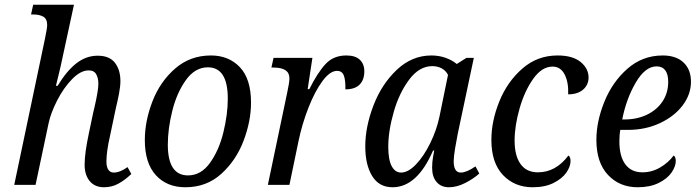

<svg xmlns="http://www.w3.org/2000/svg" viewBox="-20 -780 2941 810"><path d="M337 -85Q337 -134 355 -218L373 -304L378 -325Q395 -398 395 -427Q395 -450 386 -466.5Q377 -483 354 -483Q320 -483 284 -446Q248 -409 221 -356Q194 -303 185 -260L130 0H40L170 -618Q179 -662 179 -674Q179 -700 163 -709.5Q147 -719 119 -719H111L120 -760H292L252 -575Q237 -501 216 -418H223Q262 -482 303 -513.5Q344 -545 392 -545Q442 -545 465 -515Q488 -485 488 -438Q488 -416 482 -384.5Q476 -353 469 -325L444 -206Q429 -141 429 -98Q429 -76 437 -64Q445 -52 460 -52Q486 -52 518 -75L534 -46Q508 -21 480 -5.5Q452 10 419 10Q380 10 358.5 -16Q337 -42 337 -85Z M591 -189Q591 -269 623 -352Q655 -435 718.5 -490.5Q782 -546 870 -546Q945 -546 992 -496.5Q1039 -447 1039 -347Q1039 -269 1007.5 -186Q976 -103 913.5 -46.5Q851 10 762 10Q684 10 637.5 -41Q591 -92 591 -189ZM941 -364Q941 -496 857 -496Q803 -496 764.5 -442.5Q726 -389 707 -313Q688 -237 688 -170Q688 -40 773 -40Q828 -40 866 -93Q904 -146 922.5 -222Q941 -298 941 -364Z M1192 -391Q1201 -432 1201 -450Q1201 -495 1134 -495H1125L1134 -536H1298L1278 -404H1285Q1320 -474 1353.5 -510Q1387 -546 1441 -546Q1479 -546 1498 -528Q1517 -510 1517 -479Q1517 -443 1497 -423Q1477 -403 1437 -403Q1438 -442 1430.5 -461.5Q1423 -481 1402 -481Q1372 -481 1340 -437.5Q1308 -394 1281 -325Q1254 -256 1239 -183L1201 0H1110Z M1521 -162Q1521 -245 1555.5 -335Q1590 -425 1654 -485.5Q1718 -546 1800 -546Q1832 -546 1860 -536Q1888 -526 1907 -510L1948 -536H1979L1911 -215Q1906 -191 1900 -154.5Q1894 -118 1894 -100Q1894 -52 1924 -52Q1948 -52 1986 -78L2002 -48Q1978 -26 1942.5 -8Q1907 10 1874 10Q1841 10 1822 -12Q1803 -34 1803 -72Q1803 -97 1807 -118.5Q1811 -140 1812 -145H1807Q1740 10 1636 10Q1579 10 1550 -37.5Q1521 -85 1521 -162ZM1834 -288 1870 -464Q1861 -482 1843.5 -491.5Q1826 -501 1804 -501Q1749 -501 1706.5 -444.5Q1664 -388 1641 -307.5Q1618 -227 1618 -161Q1618 -106 1632.5 -79Q1647 -52 1672 -52Q1702 -52 1735 -86.5Q1768 -121 1795 -176Q1822 -231 1834 -288Z M2053 -190Q2053 -269 2086.5 -352Q2120 -435 2183.5 -490.5Q2247 -546 2332 -546Q2396 -546 2429.5 -518.5Q2463 -491 2463 -453Q2463 -422 2440 -402Q2417 -382 2377 -382Q2379 -433 2362 -466Q2345 -499 2311 -499Q2266 -499 2229.5 -447.5Q2193 -396 2172 -322.5Q2151 -249 2151 -187Q2151 -123 2176 -88Q2201 -53 2249 -53Q2325 -53 2378 -124Q2387 -118 2387 -101Q2387 -77 2369 -51.5Q2351 -26 2315 -8Q2279 10 2227 10Q2151 10 2102 -41.5Q2053 -93 2053 -190Z M2496 -190Q2496 -268 2530 -351.5Q2564 -435 2627.5 -490.5Q2691 -546 2776 -546Q2832 -546 2863.5 -516.5Q2895 -487 2895 -435Q2895 -382 2860 -335.5Q2825 -289 2764 -260.5Q2703 -232 2629 -232H2597Q2593 -212 2593 -183Q2593 -121 2618 -87Q2643 -53 2690 -53Q2730 -53 2765 -73.5Q2800 -94 2822 -124Q2826 -122 2828.5 -115.5Q2831 -109 2831 -102Q2831 -78 2813 -52Q2795 -26 2758.5 -8Q2722 10 2670 10Q2594 10 2545 -42Q2496 -94 2496 -190ZM2615 -276Q2667 -276 2709 -296Q2751 -316 2775 -352Q2799 -388 2799 -435Q2799 -467 2786.5 -483.5Q2774 -500 2750 -500Q2702 -500 2662 -431.5Q2622 -363 2605 -276Z"/></svg>

Font: Noto Serif Narrow
Style: Italic
Weight: 400
Width: 4
Italic angle: -12°
Designer: Monotype Design Team
Foundry: Monotype Imaging Inc.
Version: Version 1.001